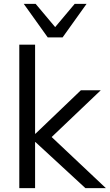

<svg xmlns="http://www.w3.org/2000/svg" viewBox="-20 -965 563 985"><path d="M79 0H160V-236H162L418 0H523L245 -262L497 -502H395L162 -279H160V-736H79ZM225 -773H301L424 -945H363L263 -826L163 -945H102Z"/></svg>

Font: Poppy and Pepper
Style: Regular
Weight: 400
Designer: Thy Ha
Foundry: Thy Ha
Version: Version 0.001;Glyphs 3.2 (3227)